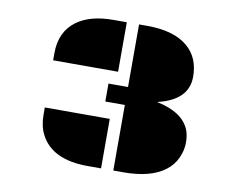

<svg xmlns="http://www.w3.org/2000/svg" viewBox="-74 -763 1063 860"><g transform="rotate(10 457.5 -332.5)"><path d="M491.7 -298.3H402.8V-379.9H491.7V-664.6H529.3Q650.4 -664.6 712.9 -611.8Q771 -563 771 -475.6Q771 -368.7 631.3 -336.4Q751 -312 781.2 -236.3Q790.5 -213.4 790.5 -178.7Q790.5 -144 774.4 -108.9Q758.3 -73.7 726.6 -49.8Q661.6 0 536.6 0H491.7ZM140.6 -471.7Q140.6 -569.8 209 -620.1Q270 -664.6 375 -664.6H436V-439.5H140.6ZM140.6 -225.1H436V0H375Q210.9 0 159.2 -104.5Q140.6 -141.1 140.6 -192.9Z"/></g></svg>

Font: Plaster
Style: Regular
Weight: 400
Designer: Eben Sorkin
Foundry: Eben Sorkin
Version: Version 1.007